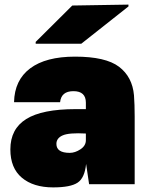

<svg xmlns="http://www.w3.org/2000/svg" viewBox="-20 -800 653 834"><path d="M306 -554Q439 -554 497 -510Q555 -466 562 -386Q565 -346 565 -295V0H367L354 -88Q348 -27 317 -6.5Q286 14 211 14Q125 14 75 -28Q25 -70 25 -151Q25 -240 94 -283Q163 -326 309 -326H353V-354Q353 -404 299 -404Q246 -404 241 -356H41Q43 -452 111 -503Q179 -554 306 -554ZM135 -610V-618L294 -776L538 -780V-772L333 -610ZM225 -175Q225 -136 283 -136Q306 -136 329.5 -151.5Q353 -167 353 -191V-220Q280 -224 252.5 -212Q225 -200 225 -175Z"/></svg>

Font: Nacelle Black
Style: Regular
Weight: 900
Designer: Sora Sagano
Foundry: Sora Sagano
Version: Version 1.000;FEAKit 1.0